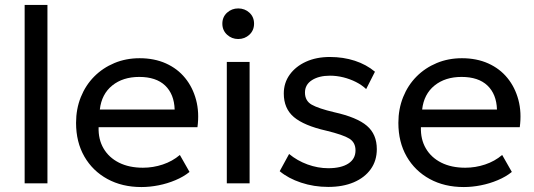

<svg xmlns="http://www.w3.org/2000/svg" viewBox="-20 -740 2157 775"><path d="M79.5 0V-720H171.5V0Z M551 15Q473 15 413.5 -17.5Q354 -50 320.5 -108.2Q287 -166.5 287 -244Q287 -300 306.2 -348Q325.5 -396 360.2 -431Q395 -466 441.8 -485.5Q488.5 -505 543.5 -505Q603 -505 649.8 -484Q696.5 -463 727.2 -425.2Q758 -387.5 771.5 -336.8Q785 -286 777 -226.5H378Q376.5 -177.5 398 -140.8Q419.5 -104 460.2 -83.5Q501 -63 557 -63Q598 -63 637 -76Q676 -89 706 -114.5L745 -46Q721 -26.5 688.2 -12.8Q655.5 1 620 8Q584.5 15 551 15ZM383 -298H685Q683 -360 646.5 -394.8Q610 -429.5 542 -429.5Q476 -429.5 433 -394.8Q390 -360 383 -298Z M895.5 0V-490H987.5V0ZM941.5 -582.5Q915.5 -582.5 896.5 -600Q877.5 -617.5 877.5 -644.5Q877.5 -671.5 896.5 -688.8Q915.5 -706 941.5 -706Q968 -706 986.8 -688.8Q1005.5 -671.5 1005.5 -644.5Q1005.5 -617.5 986.8 -600Q968 -582.5 941.5 -582.5Z M1305 14.5Q1247 14.5 1195.2 -2.8Q1143.5 -20 1109 -49L1147 -118.5Q1179.5 -91.5 1221.2 -76.2Q1263 -61 1305 -61Q1357 -61 1386 -79.8Q1415 -98.5 1415 -133Q1415 -165 1390 -180.5Q1365 -196 1297 -212.5Q1207 -233 1166.2 -267.5Q1125.5 -302 1125.5 -362.5Q1125.5 -405.5 1149.5 -438.8Q1173.5 -472 1215.2 -491Q1257 -510 1311.5 -510Q1365.5 -510 1412.2 -494.8Q1459 -479.5 1493.5 -450.5L1458 -380.5Q1440.5 -397 1416.8 -409Q1393 -421 1366 -427.8Q1339 -434.5 1312 -434.5Q1267.5 -434.5 1239.2 -416.5Q1211 -398.5 1211 -366.5Q1211 -333 1238.2 -317.5Q1265.5 -302 1329 -287Q1421 -266.5 1461 -232.2Q1501 -198 1501 -138Q1501 -91.5 1476.5 -57.2Q1452 -23 1408 -4.2Q1364 14.5 1305 14.5Z M1852 15Q1774 15 1714.5 -17.5Q1655 -50 1621.5 -108.2Q1588 -166.5 1588 -244Q1588 -300 1607.2 -348Q1626.5 -396 1661.2 -431Q1696 -466 1742.8 -485.5Q1789.5 -505 1844.5 -505Q1904 -505 1950.8 -484Q1997.5 -463 2028.2 -425.2Q2059 -387.5 2072.5 -336.8Q2086 -286 2078 -226.5H1679Q1677.5 -177.5 1699 -140.8Q1720.5 -104 1761.2 -83.5Q1802 -63 1858 -63Q1899 -63 1938 -76Q1977 -89 2007 -114.5L2046 -46Q2022 -26.5 1989.2 -12.8Q1956.5 1 1921 8Q1885.5 15 1852 15ZM1684 -298H1986Q1984 -360 1947.5 -394.8Q1911 -429.5 1843 -429.5Q1777 -429.5 1734 -394.8Q1691 -360 1684 -298Z"/></svg>

Font: Geologica Roman Light
Style: Regular
Weight: 300
Designer: Sindre Bremnes, Frode Helland
Foundry: Monokrom Skriftforlag AS
Version: Version 1.010;gftools[0.9.28]